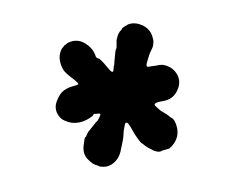

<svg xmlns="http://www.w3.org/2000/svg" viewBox="-66 -664 678 566"><g transform="rotate(-15 273.5 -380.5)"><path d="M172 -301 199 -321Q199 -321 201 -322Q203 -323 205 -324.5Q207 -326 212.5 -332.5Q218 -339 217.5 -341Q217 -343 211.5 -344Q206 -345 204.5 -345Q203 -345 203 -345.5Q203 -346 201 -346Q199 -346 199 -346Q199 -346 198 -345.5Q197 -345 197 -343.5Q197 -342 183.5 -337.5Q170 -333 156 -333Q128 -333 107 -353Q101 -359 98 -367Q89 -390 103 -410Q117 -430 131 -435.5Q145 -441 159.5 -441Q174 -441 177 -442Q181 -444 165 -464.5Q149 -485 146 -495Q137 -529 154 -552Q159 -558 160.5 -558.5Q162 -559 165.5 -562Q169 -565 169.5 -564.5Q170 -564 173.5 -566Q177 -568 182 -569Q209 -573 227 -555Q245 -537 248 -515Q248 -507 250 -504.5Q252 -502 252.5 -502Q253 -502 254 -501Q255 -500 255.5 -500Q256 -500 256.5 -499.5Q257 -499 261 -493Q265 -487 271 -473.5Q277 -460 280 -455.5Q283 -451 285.5 -452Q288 -453 290 -460Q292 -467 293 -467.5Q294 -468 295 -471.5Q296 -475 298 -480.5Q300 -486 302 -491Q309 -511 312 -514Q315 -517 317.5 -528.5Q320 -540 321.5 -541.5Q323 -543 323 -544L327 -551L330 -555L336 -561Q336 -561 340 -563.5Q344 -566 344.5 -567.5Q345 -569 352.5 -571.5Q360 -574 365 -575Q385 -577 403 -563Q426 -546 425 -517Q425 -509 424 -506.5Q423 -504 421 -498Q419 -492 412 -484.5Q405 -477 402 -472Q399 -467 392 -456Q381 -439 391 -439Q393 -439 403 -437.5Q413 -436 417.5 -436Q422 -436 423.5 -435.5Q425 -435 428.5 -434.5Q432 -434 436 -432Q454 -423 462 -407Q477 -376 455 -350Q437 -327 405 -330Q387 -332 382.5 -329.5Q378 -327 380 -323Q382 -319 384.5 -315.5Q387 -312 389.5 -308Q392 -304 400.5 -295.5Q409 -287 411.5 -283Q414 -279 415 -278Q423 -273 425 -258Q429 -225 409 -205Q399 -195 387 -190Q364 -190 363 -189Q355 -186 339 -198H340Q340 -198 334 -203Q328 -208 327.5 -209Q327 -210 324 -213Q321 -216 318 -220.5Q315 -225 313 -226.5Q311 -228 305.5 -242Q300 -256 296.5 -271Q293 -286 290 -292Q283 -304 276 -285Q275 -282 273 -278.5Q271 -275 268 -265Q265 -255 259.5 -244.5Q254 -234 250 -226Q238 -198 212 -189Q199 -185 187.5 -188Q176 -191 173.5 -194Q171 -197 168 -198Q157 -204 147 -222.5Q137 -241 146 -264Q155 -287 157 -286.5Q159 -286 162 -290.5Q165 -295 165.5 -295Q166 -295 168.5 -298Q171 -301 172 -301Z"/></g></svg>

Font: TT2020 Style E
Style: Regular
Weight: 400
Version: Version 00.2